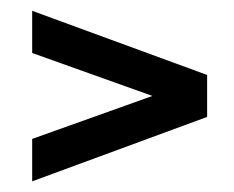

<svg xmlns="http://www.w3.org/2000/svg" viewBox="-20 -529 436 358"><path d="M40 -190.9V-270L264.2 -350.1L40 -430.2V-508.8L366.2 -389.2V-311Z"/></svg>

Font: Bebas Neue Bold
Style: Regular
Weight: 700
Designer: Ryoichi Tsunekawa
Foundry: Ryoichi Tsunekawa
Version: Version 1.300